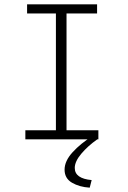

<svg xmlns="http://www.w3.org/2000/svg" viewBox="-20 -643 590 886"><path d="M97 0V-42H238V-581H105V-623H428V-581H287V-42H434V0ZM403 188 394 223Q346 220 312 200Q278 180 278 140Q278 100 315 59.5Q352 19 405 -14L429 0Q386 30 355.5 66Q325 102 325 132Q325 181 403 188Z"/></svg>

Font: Inconsolata SemiExpanded Light
Style: Regular
Weight: 300
Width: 6
Monospace: yes
Designer: Raph Levien, Cyreal, Brenton Simpson
Foundry: Raph Levien, Cyreal, Google
Version: Version 3.001; ttfautohint (v1.8.2.53-6de2)